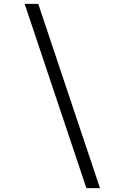

<svg xmlns="http://www.w3.org/2000/svg" viewBox="-20 -769 640 989"><path d="M425 200 107 -749H177L495 200Z"/></svg>

Font: Antic
Style: Regular
Weight: 400
Designer: Santiago Orozco
Foundry: Typemade
Version: Version 1.0012